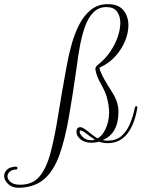

<svg xmlns="http://www.w3.org/2000/svg" viewBox="-269 -690 681 924"><path d="M-164 213Q-205 217 -227 198Q-249 179 -249 157Q-249 140 -236 127Q-223 114 -195 112H-194Q-185 112 -185 119Q-185 126 -193 126Q-213 127 -223 137Q-233 147 -233 159Q-233 173 -218 186Q-203 199 -172 199Q-113 199 -79.5 160Q-46 121 -26 46Q-6 -29 11 -136Q28 -243 53 -378Q62 -428 76.5 -479.5Q91 -531 113.5 -574Q136 -617 169.5 -643.5Q203 -670 250 -670Q301 -670 325 -640.5Q349 -611 349 -568Q349 -532 333 -493Q317 -454 287 -420Q257 -386 213 -366L209 -363Q216 -338 234 -306.5Q252 -275 267 -252Q284 -227 292.5 -202.5Q301 -178 301 -152Q301 -47 225 -16Q237 -13 248 -13Q289 -13 314.5 -34.5Q340 -56 355.5 -92Q371 -128 380 -172Q382 -179 387 -179Q392 -179 392 -172Q379 -92 343.5 -46.5Q308 -1 249 -1Q229 -1 208 -8Q188 -3 173 -3Q138 -3 118.5 -19.5Q99 -36 99 -55Q99 -78 118 -78Q129 -78 154 -58Q170 -45 181.5 -36.5Q193 -28 201 -24Q223 -37 237 -65Q256 -103 256 -150Q256 -167 253 -185Q250 -203 245 -223Q236 -252 218 -283.5Q200 -315 193 -342Q192 -344 192 -347Q192 -350 191 -352Q191 -353 190.5 -353.5Q190 -354 190 -355Q189 -363 193.5 -369.5Q198 -376 208 -383Q239 -408 262 -442Q285 -476 297.5 -512.5Q310 -549 310 -580Q310 -613 294 -634.5Q278 -656 243 -656Q206 -656 181 -631Q156 -606 141 -564.5Q126 -523 116.5 -473.5Q107 -424 101 -374Q81 -232 62 -124Q43 -16 16.5 57Q-10 130 -53 169Q-96 208 -164 213ZM170 -15Q181 -15 188 -19Q178 -24 167.5 -31.5Q157 -39 144 -49Q127 -62 118 -62Q114 -62 114 -56Q114 -52 117.5 -45.5Q121 -39 129 -31Q145 -15 170 -15Z"/></svg>

Font: Updock
Style: Regular
Weight: 400
Designer: Robert E. Leuschke
Foundry: Robert E. Leuschke
Version: Version 1.010; ttfautohint (v1.8.4.7-5d5b)